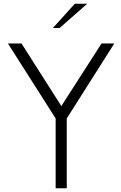

<svg xmlns="http://www.w3.org/2000/svg" viewBox="-20 -1001 641 1021"><path d="M520 -770H587.9L335 -371.1V0H275.9V-371.1L22 -770H94.2L306.2 -437ZM377.9 -981H443.8L296.9 -852.1H261.2Z"/></svg>

Font: Junction Light
Style: Regular
Weight: 300
Designer: Caroline Hadilaksono
Foundry: Caroline Hadilaksono
Version: Version 1.002